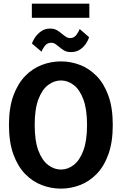

<svg xmlns="http://www.w3.org/2000/svg" viewBox="-20 -1052 690 1082"><path d="M323.5 11Q268 11 215.5 -9Q163 -29 121.5 -71.8Q80 -114.5 55.2 -183Q30.5 -251.5 30.5 -348Q30.5 -444.5 55.2 -512.5Q80 -580.5 121.5 -623.2Q163 -666 215.5 -686Q268 -706 323.5 -706Q379 -706 431 -686Q483 -666 524.8 -623.2Q566.5 -580.5 591 -512.5Q615.5 -444.5 615.5 -348Q615.5 -251.5 591 -183Q566.5 -114.5 524.8 -71.8Q483 -29 431 -9Q379 11 323.5 11ZM323.5 -96.5Q361.5 -96.5 395 -122Q428.5 -147.5 449.5 -202.8Q470.5 -258 470.5 -348Q470.5 -437.5 449.5 -492.8Q428.5 -548 395 -573.2Q361.5 -598.5 323.5 -598.5Q285.5 -598.5 251.5 -573.2Q217.5 -548 196.5 -492.8Q175.5 -437.5 175.5 -348Q175.5 -258 196.5 -202.8Q217.5 -147.5 251.5 -122Q285.5 -96.5 323.5 -96.5ZM379.5 -758.5Q356 -758.5 340.2 -768.2Q324.5 -778 312.5 -788.5Q302 -797.5 291.8 -804.2Q281.5 -811 269 -811Q245.5 -811 232 -792.8Q218.5 -774.5 214.5 -760.5L160.5 -806Q163 -818.5 176 -838.8Q189 -859 210.8 -875Q232.5 -891 262 -891Q285.5 -891 301.2 -881.5Q317 -872 330 -861Q341 -851.5 351.8 -844.5Q362.5 -837.5 375.5 -837.5Q397.5 -837.5 411 -856Q424.5 -874.5 429 -888.5L482 -842.5Q478.5 -828.5 466.2 -808.8Q454 -789 432.5 -773.8Q411 -758.5 379.5 -758.5ZM159.5 -951.5V-1031.5H483.5V-951.5Z"/></svg>

Font: Trispace SemiBold
Style: Regular
Weight: 600
Designer: Tyler Finck
Foundry: Etcetera Type Company
Version: Version 1.210; ttfautohint (v1.8.3)